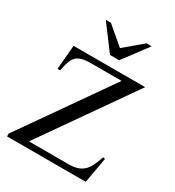

<svg xmlns="http://www.w3.org/2000/svg" viewBox="-192 -917 936 1029"><g transform="rotate(30 276.0 -403.0)"><path d="M526.9 -158.2 499 0H11.7V-17.1L395 -564.5H204.1Q159.2 -564.5 135.3 -553.2Q111.3 -542 100.1 -516.6Q88.9 -491.2 81.5 -448.7H64.9L78.1 -598.6H521L127 -35.6H372.1Q418 -35.6 444.3 -50.5Q470.7 -65.4 486.1 -93.5Q501.5 -121.6 513.7 -160.6ZM441.9 -805.7 328.1 -653.8H271.5L157.7 -805.7H189.5L299.3 -712.4L410.2 -805.7Z"/></g></svg>

Font: Rohingya Solluk
Style: Regular
Weight: 400
Designer: SIL International
Foundry: SIL International
Version: Version 1.001